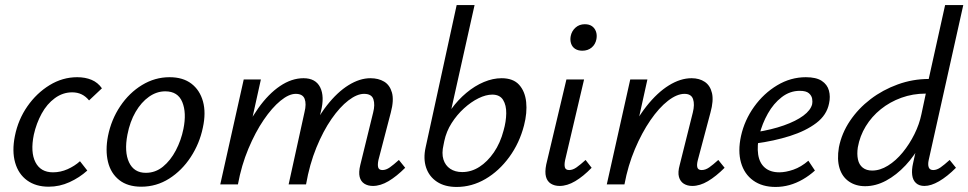

<svg xmlns="http://www.w3.org/2000/svg" viewBox="-20 -731 3838 761"><path d="M173 9Q122 9 87.5 -16Q53 -41 40 -86.5Q27 -132 39 -192Q52 -257 88.5 -309.5Q125 -362 176.5 -393.5Q228 -425 286 -425Q318 -425 343 -414.5Q368 -404 384 -381L333 -333Q320 -349 303.5 -357Q287 -365 266 -365Q229 -365 197.5 -342Q166 -319 145 -280.5Q124 -242 114 -197Q100 -128 120.5 -88Q141 -48 190 -48Q220 -48 248 -60.5Q276 -73 297 -92L326 -55Q295 -27 255.5 -9Q216 9 173 9Z M540 9Q486 9 452.5 -17.5Q419 -44 408 -89.5Q397 -135 408 -192Q421 -257 456.5 -310Q492 -363 543 -394Q594 -425 652 -425Q705 -425 738.5 -399.5Q772 -374 784.5 -329Q797 -284 784 -225Q771 -162 736 -108.5Q701 -55 650.5 -23Q600 9 540 9ZM558 -46Q596 -46 626 -70.5Q656 -95 677 -135Q698 -175 707 -220Q720 -284 702.5 -326.5Q685 -369 635 -369Q601 -369 570.5 -347.5Q540 -326 517.5 -287.5Q495 -249 485 -197Q472 -129 491.5 -87.5Q511 -46 558 -46Z M1458 6Q1438 6 1424 -3Q1410 -12 1405.5 -30Q1401 -48 1408 -77L1459 -285Q1467 -316 1460 -337.5Q1453 -359 1423 -359Q1395 -359 1361 -333Q1327 -307 1294 -259.5Q1261 -212 1234 -146Q1207 -80 1193 0H1143Q1166 -102 1200 -181Q1234 -260 1275.5 -313Q1317 -366 1361.5 -393.5Q1406 -421 1448 -421Q1480 -421 1502.5 -407.5Q1525 -394 1533.5 -364Q1542 -334 1529 -285L1480 -97Q1476 -78 1479 -67.5Q1482 -57 1496 -57Q1510 -57 1525 -67.5Q1540 -78 1561 -97L1586 -66Q1552 -32 1520 -13Q1488 6 1458 6ZM853 0 946 -416H1014L922 0ZM878 0Q898 -92 930.5 -168.5Q963 -245 1003.5 -302Q1044 -359 1090 -390Q1136 -421 1183 -421Q1231 -421 1249 -385Q1267 -349 1252 -289L1182 0H1124L1187 -287Q1195 -319 1187.5 -339Q1180 -359 1152 -359Q1125 -359 1091.5 -331.5Q1058 -304 1025 -255.5Q992 -207 964.5 -141.5Q937 -76 923 0Z M1790 10Q1743 10 1712 -10.5Q1681 -31 1669 -66.5Q1657 -102 1667 -147L1790 -711H1861L1769 -299Q1795 -335 1828.5 -363Q1862 -391 1898 -406Q1934 -421 1968 -421Q2014 -421 2037.5 -395Q2061 -369 2065.5 -326.5Q2070 -284 2057 -234Q2039 -164 1998.5 -108.5Q1958 -53 1904 -21.5Q1850 10 1790 10ZM1738 -157Q1730 -123 1737.5 -99Q1745 -75 1764.5 -62Q1784 -49 1812 -49Q1848 -49 1880 -69.5Q1912 -90 1937.5 -127Q1963 -164 1976 -214Q1986 -249 1986.5 -281.5Q1987 -314 1974 -335Q1961 -356 1931 -356Q1906 -356 1876.5 -341.5Q1847 -327 1819 -301.5Q1791 -276 1770 -243Q1749 -210 1741 -172Z M2198 6Q2178 6 2163.5 -3Q2149 -12 2144 -30.5Q2139 -49 2145 -79L2225 -416H2295L2220 -97Q2216 -78 2219 -67.5Q2222 -57 2236 -57Q2250 -57 2265 -67.5Q2280 -78 2301 -97L2325 -66Q2292 -32 2260 -13Q2228 6 2198 6ZM2288 -530Q2271 -530 2259.5 -537.5Q2248 -545 2243.5 -558.5Q2239 -572 2242 -588Q2246 -608 2261 -621.5Q2276 -635 2298 -635Q2315 -635 2326 -627.5Q2337 -620 2342 -606.5Q2347 -593 2344 -576Q2340 -555 2325 -542.5Q2310 -530 2288 -530Z M2724 6Q2704 6 2690 -3Q2676 -12 2671 -30Q2666 -48 2674 -77L2726 -285Q2734 -317 2727 -338Q2720 -359 2693 -359Q2663 -359 2627.5 -331.5Q2592 -304 2558 -254.5Q2524 -205 2496.5 -140Q2469 -75 2455 0H2404Q2428 -99 2463.5 -177Q2499 -255 2542 -309.5Q2585 -364 2631 -392.5Q2677 -421 2721 -421Q2752 -421 2773.5 -406.5Q2795 -392 2802 -362Q2809 -332 2796 -285L2746 -97Q2741 -78 2744 -67.5Q2747 -57 2761 -57Q2776 -57 2791 -67.5Q2806 -78 2827 -97L2852 -66Q2818 -32 2786 -13Q2754 6 2724 6ZM2385 0 2478 -416H2546L2454 0Z M3054 10Q3001 10 2965.5 -15.5Q2930 -41 2917 -86.5Q2904 -132 2917 -192Q2931 -255 2969 -308Q3007 -361 3060.5 -393Q3114 -425 3174 -425Q3215 -425 3237 -410.5Q3259 -396 3265.5 -372Q3272 -348 3266 -321Q3257 -275 3215.5 -243.5Q3174 -212 3111 -192Q3048 -172 2973 -162L2976 -207Q3039 -217 3087 -234Q3135 -251 3164 -272.5Q3193 -294 3199 -318Q3201 -327 3199 -339.5Q3197 -352 3186 -361.5Q3175 -371 3150 -371Q3111 -371 3078.5 -346Q3046 -321 3023.5 -281Q3001 -241 2990 -197Q2980 -153 2985 -119Q2990 -85 3011.5 -66.5Q3033 -48 3069 -48Q3094 -48 3124.5 -58.5Q3155 -69 3184 -94L3210 -55Q3188 -35 3162 -20Q3136 -5 3109 2.5Q3082 10 3054 10Z M3409 7Q3372 7 3345 -11.5Q3318 -30 3307.5 -64.5Q3297 -99 3305 -147Q3316 -203 3349 -252Q3382 -301 3430.5 -338Q3479 -375 3538.5 -396.5Q3598 -418 3661 -418L3726 -711H3798L3661 -97Q3657 -79 3661 -68Q3665 -57 3679 -57Q3693 -57 3708 -67.5Q3723 -78 3744 -97L3769 -66Q3734 -31 3702 -12.5Q3670 6 3644 6Q3623 6 3610.5 -5.5Q3598 -17 3595.5 -37.5Q3593 -58 3599 -84L3634 -243L3675 -277Q3660 -218 3633 -166.5Q3606 -115 3569.5 -76Q3533 -37 3492 -15Q3451 7 3409 7ZM3437 -55Q3468 -55 3499.5 -74.5Q3531 -94 3558 -127Q3585 -160 3604.5 -199.5Q3624 -239 3632 -278L3655 -386L3690 -360H3649Q3598 -360 3552.5 -343.5Q3507 -327 3471 -298Q3435 -269 3411.5 -230.5Q3388 -192 3380 -147Q3376 -120 3380.5 -99Q3385 -78 3399.5 -66.5Q3414 -55 3437 -55Z"/></svg>

Font: Ysabeau Infant Medium
Style: Italic
Weight: 500
Italic angle: -12°
Designer: Christian Thalmann (Catharsis Fonts)
Version: Version 2.001;gftools[0.9.30]; featfreeze: ss01,ss02,lnum